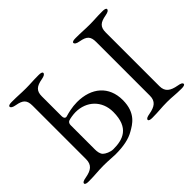

<svg xmlns="http://www.w3.org/2000/svg" viewBox="-133 -894 1141 1141"><g transform="rotate(-45 437.5 -324.0)"><path d="M48 5C106 5 126 0 178 0C218 0 255 4 273 4C340 4 393 -6 433 -30C469 -51 533 -84 533 -194C533 -310 453 -378 332 -378C290 -378 249 -367 232 -362C229 -361 226 -360 224 -360C214 -360 208 -368 208 -383V-550C208 -596 230 -613 280 -622C303 -626 313 -633 313 -642C313 -650 301 -653 284 -653C230 -653 218 -650 175 -650C129 -650 112 -653 58 -653C41 -653 29 -650 29 -642C29 -633 39 -626 62 -622C112 -613 130 -597 130 -549V-100C130 -51 102 -33 52 -24C29 -20 19 -15 19 -6C19 2 31 5 48 5ZM208 -103V-307C208 -318 212 -328 221 -332C232 -337 265 -342 283 -342C375 -342 443 -279 443 -184C443 -50 366 -27 287 -27C262 -27 234 -41 223 -52C211 -64 208 -86 208 -103ZM583 5C637 5 661 0 711 0C757 0 774 5 828 5C845 5 857 2 857 -6C857 -15 847 -20 824 -24C774 -33 745 -51 745 -98V-550C745 -597 766 -613 816 -622C839 -626 849 -633 849 -642C849 -650 837 -653 820 -653C766 -653 754 -650 711 -650C665 -650 648 -653 594 -653C577 -653 565 -650 565 -642C565 -633 575 -626 598 -622C648 -613 665 -597 665 -550V-98C665 -51 637 -33 587 -24C564 -20 554 -15 554 -6C554 2 566 5 583 5Z"/></g></svg>

Font: EB Garamond
Style: Regular
Weight: 400
Designer: Georg Duffner and Octavio Pardo
Foundry: Georg Duffner
Version: Version 1.000;PS 001.000;hotconv 1.0.88;makeotf.lib2.5.64775